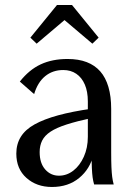

<svg xmlns="http://www.w3.org/2000/svg" viewBox="-20 -735 528 765"><path d="M187 10Q126 10 85.5 -26Q45 -62 45 -123Q45 -161 63 -190Q81 -219 118 -239.5Q155 -260 211.5 -275.5Q268 -291 346 -302V-265Q286 -252 245.5 -239Q205 -226 181.5 -210.5Q158 -195 148 -175Q138 -155 138 -129Q138 -85 160 -60Q182 -35 215 -35Q246 -35 272 -55Q298 -75 314 -110.5Q330 -146 330 -190V-331Q330 -370 318 -398Q306 -426 284 -441Q262 -456 232 -456Q190 -456 160 -431.5Q130 -407 116 -360L59 -410Q96 -457 142 -478.5Q188 -500 249 -500Q293 -500 325.5 -487.5Q358 -475 379.5 -450.5Q401 -426 412 -388.5Q423 -351 423 -301V-127Q423 -92 424 -69Q425 -46 427 -30.5Q429 -15 433 0H355Q351 -14 349 -28.5Q347 -43 346 -65.5Q345 -88 345 -123L352 -118Q339 -62 295.5 -26Q252 10 187 10ZM126 -561 101 -585 207 -715H267L373 -585L348 -561L237 -655Z"/></svg>

Font: Sutasoma
Style: Regular
Weight: 400
Designer: Izhar Fathurrohim, Akbar Rohmanto, Arusyal Khofiqoini
Foundry: Kiwari Kolektiv
Version: Version 1.102